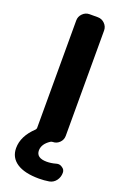

<svg xmlns="http://www.w3.org/2000/svg" viewBox="-178 -811 700 1063"><g transform="rotate(20 172.0 -279.5)"><path d="M202.1 196.3Q116.2 196.3 70.8 166Q25.4 135.7 25.4 80.1Q25.4 9.8 91.8 -52.7Q96.7 -57.6 96.7 -64.5V-697.3Q96.7 -720.7 113.8 -737.8Q130.9 -754.9 154.3 -754.9H203.1Q226.6 -754.9 243.7 -737.8Q260.7 -720.7 260.7 -697.3V-77.1Q260.7 -53.7 244.1 -37.1Q227.5 -20.5 204.1 -20.5Q197.3 -20.5 191.4 -16.6Q149.4 10.7 148.4 48.8Q148.4 93.8 210 93.8Q236.3 93.8 263.7 85.9Q270.5 84 276.4 84Q288.1 84 298.8 91.8Q315.4 101.6 315.4 121.1Q315.4 146.5 300.8 166.5Q286.1 186.5 261.7 191.4Q232.4 196.3 202.1 196.3Z"/></g></svg>

Font: Gen Jyuu Gothic P Bold
Style: Bold
Weight: 700
Designer: [Source Han Sans]
Ryoko NISHIZUKA  (kana & ideographs); Paul D. Hunt (Latin, Greek & Cyrillic); Wenlong ZHANG  (bopomofo
Version: Version 1.002.20150607